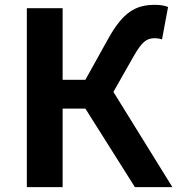

<svg xmlns="http://www.w3.org/2000/svg" viewBox="-20 -774 733 794"><path d="M449 -394 533 -542C567 -601 586 -616 620 -616C627 -616 639 -615 650 -611L675 -745C660 -752 638 -754 620 -754C540 -754 489 -722 431 -620L333 -444H239V-740H91V0H239V-325H333L538 0H693Z"/></svg>

Font: Noto Sans Japanese Bold
Style: Bold
Weight: 700
Designer: Ryoko NISHIZUKA (kana & ideographs); Paul D. Hunt (Latin, Greek & Cyrillic); Wenlong ZHANG (bopomofo); Sandoll Communica
Foundry: Adobe Systems Incorporated
Version: Version 1.000;PS 1;hotconv 1.0.78;makeotf.lib2.5.61930